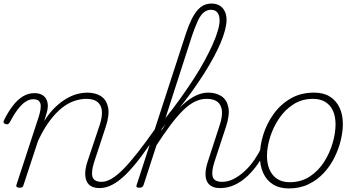

<svg xmlns="http://www.w3.org/2000/svg" viewBox="-36 -1039 2004 1078"><path d="M525 17Q498 17 479.5 8.5Q461 0 451.5 -19.5Q442 -39 442.5 -67.5Q443 -96 456 -135L524 -338Q539 -384 536 -416.5Q533 -449 511.5 -466.5Q490 -484 448 -484Q418 -484 383.5 -473Q349 -462 314 -435Q279 -408 244.5 -362.5Q210 -317 178 -249L96 0Q94 8 89.5 11.5Q85 15 73 15Q64 15 59 11Q54 7 56 0L181 -382Q198 -435 190.5 -458.5Q183 -482 151 -482Q128 -482 106 -467Q84 -452 62 -422.5Q40 -393 18 -351Q14 -345 10 -342.5Q6 -340 -3 -342Q-12 -344 -15 -350Q-18 -356 -14 -363Q9 -410 35.5 -444.5Q62 -479 92 -497.5Q122 -516 157 -516Q179 -516 195 -509Q211 -502 220.5 -488Q230 -474 232 -454Q234 -434 227 -408L212 -359Q243 -408 275.5 -438.5Q308 -469 340 -487Q372 -505 400.5 -512Q429 -519 452 -519Q499 -519 530 -499.5Q561 -480 570.5 -437.5Q580 -395 558 -328L492 -127Q475 -73 483.5 -45.5Q492 -18 536 -18Q542 -18 545.5 -12.5Q549 -7 547.5 -0.5Q546 6 540.5 11.5Q535 17 525 17Z M524 17Q515 17 511 11.5Q507 6 508.5 -0.5Q510 -7 516.5 -12.5Q523 -18 535 -18Q561 -18 592 -36.5Q623 -55 659.5 -92.5Q696 -130 740.5 -187Q785 -244 839 -321Q846 -331 852 -328.5Q858 -326 859.5 -317.5Q861 -309 856 -302Q801 -219 755 -158Q709 -97 669.5 -58.5Q630 -20 594 -1.5Q558 17 524 17Z M1200 17Q1173 17 1154.5 8Q1136 -1 1126.5 -20Q1117 -39 1118 -67.5Q1119 -96 1132 -135L1198 -338Q1213 -384 1210 -416.5Q1207 -449 1186 -466.5Q1165 -484 1123 -484Q1090 -484 1057.5 -468Q1025 -452 991.5 -419Q958 -386 920.5 -336Q883 -286 839 -218L820 -227Q867 -306 909.5 -361.5Q952 -417 991 -452Q1030 -487 1065 -503Q1100 -519 1132 -519Q1176 -519 1206.5 -499.5Q1237 -480 1246 -437.5Q1255 -395 1233 -328L1168 -130Q1150 -74 1158.5 -46Q1167 -18 1212 -18Q1218 -18 1221.5 -12.5Q1225 -7 1223.5 -0.5Q1222 6 1216.5 11.5Q1211 17 1200 17ZM746 15Q736 15 732 11.5Q728 8 731 0L1007 -848Q1036 -937 1069.5 -978Q1103 -1019 1151 -1019Q1178 -1019 1196.5 -1008Q1215 -997 1225.5 -976.5Q1236 -956 1236 -927Q1236 -903 1227.5 -870Q1219 -837 1202.5 -798Q1186 -759 1162.5 -715.5Q1139 -672 1108.5 -624Q1078 -576 1041.5 -525Q1005 -474 962.5 -422Q920 -370 873 -317L770 0Q767 8 761.5 11.5Q756 15 746 15ZM893 -376Q938 -432 977.5 -487.5Q1017 -543 1051.5 -596Q1086 -649 1112.5 -698Q1139 -747 1158 -789.5Q1177 -832 1187 -866.5Q1197 -901 1197 -925Q1197 -944 1191 -957.5Q1185 -971 1174.5 -977.5Q1164 -984 1148 -984Q1127 -984 1108.5 -969.5Q1090 -955 1075 -922.5Q1060 -890 1042 -838Z M1200 17Q1191 17 1187 11.5Q1183 6 1184.5 -0.5Q1186 -7 1192.5 -12.5Q1199 -18 1211 -18Q1244 -18 1275.5 -34Q1307 -50 1337.5 -78Q1368 -106 1392.5 -142Q1417 -178 1435 -216Q1439 -225 1446 -224.5Q1453 -224 1458.5 -218.5Q1464 -213 1461 -204Q1441 -161 1413.5 -121Q1386 -81 1353 -50Q1320 -19 1281.5 -1Q1243 17 1200 17Z M1586 19Q1533 19 1496.5 -4Q1460 -27 1441.5 -68.5Q1423 -110 1423 -164Q1423 -220 1442 -282Q1461 -344 1499.5 -398Q1538 -452 1595 -485.5Q1652 -519 1728 -519Q1780 -519 1815.5 -497Q1851 -475 1870 -435.5Q1889 -396 1889 -343Q1889 -301 1877.5 -252.5Q1866 -204 1842.5 -156Q1819 -108 1782.5 -68.5Q1746 -29 1697 -5Q1648 19 1586 19ZM1590 -16Q1655 -16 1703.5 -48Q1752 -80 1784 -130.5Q1816 -181 1832 -237Q1848 -293 1848 -341Q1848 -384 1834 -416Q1820 -448 1791.5 -466Q1763 -484 1721 -484Q1659 -484 1611 -453Q1563 -422 1530 -372.5Q1497 -323 1480 -267.5Q1463 -212 1463 -164Q1463 -120 1477.5 -86.5Q1492 -53 1520.5 -34.5Q1549 -16 1590 -16Z"/></svg>

Font: Playwrite BE VLG Thin
Style: Regular
Weight: 250
Designer: Veronika Burian, José Scaglione
Foundry: TypeTogether
Version: Version 1.002